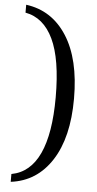

<svg xmlns="http://www.w3.org/2000/svg" viewBox="-61 -784 496 981"><g transform="rotate(5 187.5 -294.0)"><path d="M317.9 -291Q317.9 -91.8 241.9 25.9Q166 143.6 32.7 160.2V120.1Q128.4 102.5 176.3 -0.7Q224.1 -104 224.1 -290Q224.1 -485.4 175.3 -587.9Q126.5 -690.4 32.7 -707.5V-748Q166 -730.5 241.9 -612.1Q317.9 -493.7 317.9 -291Z"/></g></svg>

Font: UniBurma_GGSerif
Style: Book
Weight: 400
Designer: Victor San Kho Lin (for Burmese only and related typography optimization with it)
Foundry: http://www.unimm.org
Version: 2.0